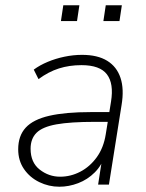

<svg xmlns="http://www.w3.org/2000/svg" viewBox="-20 -700 554 728"><path d="M205 8Q165 8 129 -9.5Q93 -27 71 -59Q49 -91 49 -134Q49 -185 77.5 -216Q106 -247 167 -261Q228 -275 324 -275H405L399 -238H340Q247 -238 194 -228.5Q141 -219 118.5 -196.5Q96 -174 96 -136Q96 -84 130.5 -57Q165 -30 208 -30Q248 -30 284.5 -49Q321 -68 347 -104Q373 -140 381 -191L401 -315Q412 -383 385.5 -418Q359 -453 289 -453Q243 -453 203.5 -440.5Q164 -428 126 -400L108 -436Q131 -453 161 -465.5Q191 -478 224.5 -485Q258 -492 291 -492Q350 -492 386.5 -469.5Q423 -447 437 -404.5Q451 -362 441 -302L393 0H352L370 -116H380Q367 -74 339.5 -46.5Q312 -19 276.5 -5.5Q241 8 205 8ZM372 -620 381 -680H442L433 -620ZM211 -620 220 -680H281L272 -620Z"/></svg>

Font: Nunito Sans 12pt ExtraLight 12pt ExtraLight
Style: Italic
Weight: 250
Italic angle: -9°
Version: Version 3.101;gftools[0.9.27]